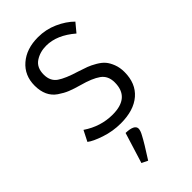

<svg xmlns="http://www.w3.org/2000/svg" viewBox="-287 -754 1106 1106"><g transform="rotate(-45 266.0 -201.0)"><path d="M44 -49 77 -114Q161 -57 258 -57Q398 -57 398 -180Q398 -234 360 -261Q322 -288 248 -308Q205 -320 176.5 -331.5Q148 -343 118 -363.5Q88 -384 73 -416.5Q58 -449 58 -493Q58 -576 116.5 -626.5Q175 -677 269 -677Q333 -677 390 -651.5Q447 -626 485 -588L441 -535Q355 -609 268 -609Q217 -609 178.5 -583.5Q140 -558 140 -501Q140 -448 177 -422.5Q214 -397 294 -373Q328 -362 349.5 -354Q371 -346 398.5 -330Q426 -314 441.5 -296Q457 -278 468.5 -248.5Q480 -219 480 -183Q480 -90 421 -39Q362 12 256 12Q191 12 130 -8.5Q69 -29 44 -49ZM236 70 178 257 215 275Q273 185 293 146Q306 123 307 106Q307 72 236 70Z"/></g></svg>

Font: BreeCF
Style: Light
Weight: 300
Designer: Veronika Burian, Jos Scaglione
Foundry: TypeTogether
Version: Version 0.0.2